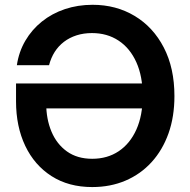

<svg xmlns="http://www.w3.org/2000/svg" viewBox="-20 -758 779 789"><path d="M358.9 10.7Q262.2 10.7 191.9 -34.2Q121.6 -79.1 83.7 -158.7Q45.9 -238.3 45.9 -341.3V-415H608.4V-312.5H139.2L169.9 -332.5Q169.9 -269 191.4 -217.5Q212.9 -166 255.1 -135.7Q297.4 -105.5 358.9 -105.5Q421.4 -105.5 468 -136.7Q514.6 -168 540.5 -225.8Q566.4 -283.7 566.4 -363.8Q566.4 -444.3 540.3 -502.2Q514.2 -560.1 467.3 -591.1Q420.4 -622.1 357.9 -622.1Q323.7 -622.1 294.7 -612.8Q265.6 -603.5 242.9 -586.2Q220.2 -568.8 204.8 -544.7Q189.5 -520.5 181.6 -490.2H49.3Q57.6 -545.4 84.2 -590.8Q110.8 -636.2 152.1 -669.4Q193.4 -702.6 246.6 -720.5Q299.8 -738.3 360.4 -738.3Q457 -738.3 533.2 -692.6Q609.4 -647 653.1 -562.7Q696.8 -478.5 696.8 -363.3Q696.8 -278.3 672.4 -209.7Q647.9 -141.1 603 -91.8Q558.1 -42.5 496.1 -15.9Q434.1 10.7 358.9 10.7Z"/></svg>

Font: Inter 24pt SemiBold
Style: Regular
Weight: 600
Designer: Rasmus Andersson
Foundry: rsms
Version: Version 4.001;git-66647c0bb